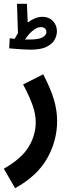

<svg xmlns="http://www.w3.org/2000/svg" viewBox="-56 -755 386 1005"><path d="M23 230 -36 128Q56 76 93.5 14.5Q131 -47 131 -115Q131 -159 113.5 -207Q96 -255 65 -313L170 -366Q209 -292 226 -234.5Q243 -177 243 -122Q243 -18 190.5 74.5Q138 167 23 230ZM103 -495Q86 -495 63.5 -496.5Q41 -498 21.5 -499.5Q2 -501 -8 -502L-5 -555Q5 -553 21 -552Q29 -567 38 -582L33 -735H85L89 -637Q108 -651 127 -659Q146 -667 166 -667Q200 -667 221 -645Q242 -623 242 -591Q242 -571 231 -549Q220 -527 190 -511Q160 -495 103 -495ZM158 -613Q142 -613 125.5 -602Q109 -591 96 -576Q83 -561 75 -548Q86 -548 97 -548Q148 -548 167.5 -560Q187 -572 187 -587Q187 -599 179 -606Q171 -613 158 -613Z"/></svg>

Font: Noto Sans Arabic ExtCond SemBd
Style: Regular
Weight: 600
Width: 2
Designer: Monotype Design Team, Nadine Chahine, Nizar Qandah and Khaled Hosny
Foundry: Monotype Imaging Inc.
Version: Version 2.012; ttfautohint (v1.8.4.7-5d5b)